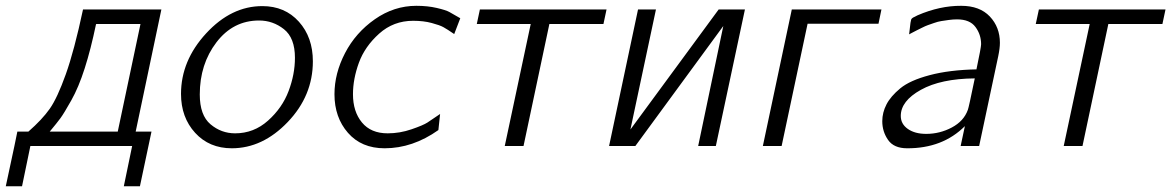

<svg xmlns="http://www.w3.org/2000/svg" viewBox="-20 -505 4051 664"><path d="M0 139.2 29.8 0 40 -49.8H78.1Q126 -91.8 152.1 -128.9Q178.2 -166 207.5 -248Q236.8 -330.1 267.1 -472.2H538.1L449.2 -49.8H503.9L463.9 139.2H408.2L437 0H85L56.2 139.2ZM151.9 -49.8H387.2L465.8 -421.9H313L312 -420.9Q293.9 -334 272.9 -268.6Q252 -203.1 226.6 -158Q201.2 -112.8 189 -96.2Q176.8 -79.6 151.9 -49.8Z M606 -180.2Q606 -295.4 692.9 -389.6Q779.8 -483.9 887.2 -483.9Q965.3 -483.9 1013.7 -429.9Q1062 -376 1062 -293Q1062 -173.8 975.1 -83Q888.2 7.8 781.7 7.8Q703.6 7.8 654.8 -45.7Q606 -99.1 606 -180.2ZM670.9 -178.2Q670.9 -106.4 708 -75.2Q745.1 -43.9 793 -43.9Q857.9 -43.9 907 -87.9Q956.1 -131.8 978 -189.9Q1000 -248 1000 -305.2Q1000 -374 961.9 -404.1Q923.8 -434.1 876 -434.1Q786.1 -434.1 728.5 -358.6Q670.9 -283.2 670.9 -178.2Z M1136.7 -179.2Q1136.7 -251 1173.3 -321.5Q1210 -392.1 1276.4 -438.5Q1342.8 -484.9 1419.9 -484.9Q1459 -484.9 1490.5 -477.5Q1522 -470.2 1533.9 -463.6Q1545.9 -457 1571.8 -441.9L1550.8 -387.2Q1525.9 -404.3 1513.4 -411.1Q1501 -418 1472.9 -425.5Q1444.8 -433.1 1408.7 -433.1Q1340.8 -433.1 1291.3 -388.7Q1241.7 -344.2 1221.2 -288.1Q1200.7 -231.9 1200.7 -179.2Q1200.7 -119.1 1231.7 -81.5Q1262.7 -43.9 1320.8 -43.9Q1362.8 -43.9 1403.3 -57.9Q1443.8 -71.8 1458.3 -81.3Q1472.7 -90.8 1502 -110.8L1496.1 -55.2Q1407.2 7.8 1310.1 7.8Q1230 7.8 1183.3 -45.7Q1136.7 -99.1 1136.7 -179.2Z M1628.9 -421.9 1639.6 -472.2H2077.6L2066.9 -421.9H1879.9L1790.5 0H1725.6L1815.4 -421.9Z M2086.4 0 2186.5 -472.2H2248.5L2160.2 -57.1L2465.3 -472.2H2556.2L2455.6 0H2394.5L2481.4 -415L2177.2 0Z M2618.2 0 2718.3 -472.2H3028.3L3018.1 -422.9H2772.9L2683.1 0Z M3031.2 -85.9Q3031.2 -115.7 3045.7 -143.8Q3060.1 -171.9 3093.5 -199.5Q3127 -227.1 3195.1 -245.1Q3263.2 -263.2 3356.9 -265.1Q3373 -341.3 3373 -352.1Q3373 -385.3 3353.5 -411.6Q3334 -438 3290 -438Q3275.9 -438 3261.5 -436Q3247.1 -434.1 3235.1 -432.1Q3223.1 -430.2 3210.2 -425.5Q3197.3 -420.9 3188.7 -418Q3180.2 -415 3168.2 -408.9Q3156.2 -402.8 3151.1 -400.4Q3146 -397.9 3136 -392.6Q3126 -387.2 3124 -386.2Q3125 -392.1 3126 -402.8Q3128.9 -431.6 3131.1 -437.3Q3133.3 -442.9 3143.1 -446.8Q3148.9 -449.7 3153.3 -452.1Q3230.5 -485.4 3304.2 -484.9Q3368.2 -484.9 3403.1 -448Q3438 -411.1 3438 -356.9Q3438 -337.9 3432.1 -310.1L3366.2 0H3302.2L3316.9 -68.8Q3239.7 8.3 3117.2 7.8Q3071.3 7.8 3051.3 -21Q3031.2 -49.8 3031.2 -85.9ZM3095.2 -104Q3095.2 -76.2 3119.6 -59.1Q3144 -42 3183.1 -42Q3230 -42 3271.5 -64Q3313 -85.9 3327.1 -125Q3330.1 -131.8 3351.1 -233.9Q3233.9 -232.9 3164.6 -194.3Q3095.2 -155.8 3095.2 -104Z M3562 -421.9 3572.8 -472.2H4010.7L4000 -421.9H3813L3723.6 0H3658.7L3748.5 -421.9Z"/></svg>

Font: CMU Bright
Style: Oblique
Weight: 500
Italic angle: -12°
Version: Version 0.7.0